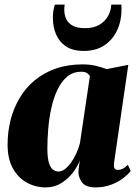

<svg xmlns="http://www.w3.org/2000/svg" viewBox="-20 -804 600 835"><path d="M476 -96Q474 -77.5 478.5 -71.2Q483 -65 492 -65Q502.5 -65 513 -69.8Q523.5 -74.5 536 -87.5L548.5 -60.5Q535 -43.5 512.8 -27Q490.5 -10.5 460.8 0.2Q431 11 394.5 11Q351.5 11 335 -13Q318.5 -37 321.5 -66L327 -106Q317.5 -80 296.8 -53Q276 -26 246.2 -7.5Q216.5 11 178.5 11Q134.5 11 96.8 -9.8Q59 -30.5 36 -71.8Q13 -113 13 -174.5Q13 -231 26.2 -282.8Q39.5 -334.5 65.8 -378.5Q92 -422.5 131.2 -455Q170.5 -487.5 222.8 -505.8Q275 -524 339.5 -524Q370.5 -524 396.5 -517.8Q422.5 -511.5 444.5 -503.5L538 -522ZM371 -473Q368 -479.5 359 -485.8Q350 -492 334 -492Q297.5 -492 272 -470.5Q246.5 -449 229.5 -413Q212.5 -377 203 -333Q193.5 -289 189.8 -243.5Q186 -198 186 -158.5Q186 -117.5 192.8 -95.8Q199.5 -74 210.8 -66Q222 -58 234.5 -58Q247.5 -58 260.8 -67.5Q274 -77 286.8 -94Q299.5 -111 310.2 -133.2Q321 -155.5 327.5 -180.5ZM344 -582.5Q296.5 -582.5 267 -602.2Q237.5 -622 223.8 -654.5Q210 -687 210 -726Q210 -749 213 -761.8Q216 -774.5 218.5 -784H261.5Q261 -780.5 260.2 -775.5Q259.5 -770.5 259.5 -762.5Q259.5 -739.5 268.2 -721Q277 -702.5 297 -692Q317 -681.5 350 -681.5Q387.5 -681.5 412.5 -696.5Q437.5 -711.5 450.2 -735Q463 -758.5 464 -784H508Q508 -779.5 508.2 -775.5Q508.5 -771.5 508.5 -764Q508.5 -713.5 489.5 -672.5Q470.5 -631.5 434 -607Q397.5 -582.5 344 -582.5Z"/></svg>

Font: Merriweather 120pt Black
Style: Italic
Weight: 900
Italic angle: -7.8°
Version: Version 2.101